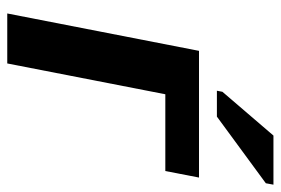

<svg xmlns="http://www.w3.org/2000/svg" viewBox="-142 -631 773 529"><g transform="rotate(90 244.5 -366.5)"><path d="M484.9 -712.4 301.3 -577.6H230L232.9 -592.8L353.5 -733.4H488.8ZM239.7 -435.5 154.8 0H17.1L120.1 -528.3H469.2L451.2 -435.5Z"/></g></svg>

Font: Arimo
Style: Bold Italic
Weight: 700
Italic angle: -12°
Designer: Steve Matteson
Foundry: Monotype Imaging Inc.
Version: Version 1.33